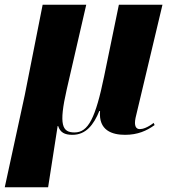

<svg xmlns="http://www.w3.org/2000/svg" viewBox="-52 -556 720 806"><path d="M-32 230H150L190 -27H192C201 0 219 10 252 10C309 10 341 -32 365 -90H368C361 -8 419 10 473 10C526 10 564 -7 597 -31L593 -40C567 -20 547 -14 535 -14C519 -14 510 -27 517 -61L630 -536H447L385 -235C349 -61 319 0 261 0C209 0 194 -31 228 -180L310 -536H127L52 -157Z"/></svg>

Font: Noto Serif Display ExtraBold
Style: Italic
Weight: 800
Italic angle: -12°
Designer: Monotype Design Team
Foundry: Monotype Imaging Inc.
Version: Version 2.009